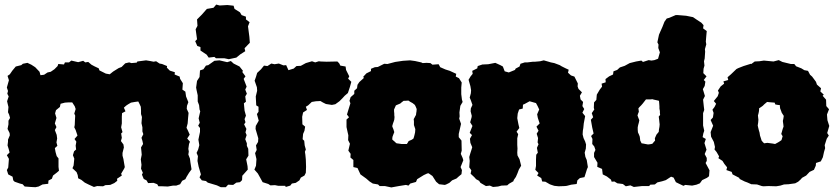

<svg xmlns="http://www.w3.org/2000/svg" viewBox="-20 -791 3656 840"><path d="M157 -462 173 -464 188 -474 202 -477 218 -488 232 -502 235 -511 260 -509 264 -518H282L292 -526L322 -519L344 -525L353 -518L366 -520L380 -508L393 -501L412 -492L415 -483L443 -469L460 -466L475 -478L499 -493L512 -498L528 -514L545 -518L555 -515L578 -517L581 -522L619 -527L637 -524L652 -521L663 -523L678 -513L689 -511L711 -502L710 -495L723 -482L745 -475L744 -465L766 -456L768 -446L780 -427L778 -399L791 -390L794 -369L804 -344L798 -328L797 -315L805 -297L803 -277L801 -251L796 -232L802 -220L810 -202L799 -185L811 -171L807 -161L804 -140L806 -128L804 -115L811 -97L813 -81L818 -50L807 -35L796 -17L791 -7L777 0L768 15L751 21H737L714 25L690 24H673L668 15L652 9L628 10L621 -2L609 -8L601 -27L605 -35L597 -53L599 -70L596 -94L600 -114L599 -126L597 -146L606 -161L603 -175L599 -188L607 -204L603 -216V-234L599 -252L601 -279L597 -292V-308L596 -324L591 -335L585 -347L570 -345L553 -342L541 -335L532 -329L522 -320L529 -304L514 -296L513 -281V-251L510 -234L516 -213L510 -207L513 -188L509 -174L520 -159L522 -146L516 -122V-110L520 -95L523 -77L526 -60L523 -53L510 -31L513 -23L492 -9L493 0L480 10L462 18L441 19L431 24L405 23L391 27L367 16L351 8L336 -4L322 -11L320 -25L315 -38L297 -55L302 -67L305 -97L299 -112L304 -129L313 -137L311 -154L314 -171L306 -183L319 -198L311 -222L305 -234L307 -244L308 -268L309 -285L305 -294L311 -314L307 -326L296 -343H279L264 -342L245 -337L242 -323L225 -309L221 -295L227 -275L220 -251L227 -235L220 -222L228 -201L230 -185L227 -168L231 -153L220 -143L223 -126L228 -108L236 -98V-61L238 -44L230 -37L212 -23L207 -9L192 -1L191 13L166 16L149 25L135 28L115 27L88 25L79 15L67 12L44 4L38 -2L35 -18L16 -28L10 -47L16 -58L19 -96L10 -112L22 -124L18 -139L13 -155L15 -171V-180L23 -199L22 -209L13 -227L17 -247V-263L24 -275L20 -289L15 -300L17 -323L15 -331L11 -348L18 -369L12 -381L15 -393L10 -408L19 -440L13 -459L23 -466L34 -482L49 -500L73 -506L80 -512L100 -516L117 -508L134 -497L153 -477Z M925 -536 918 -542 893 -539 884 -552 857 -570V-585L843 -590L834 -611L842 -619L836 -663L844 -678L842 -706L863 -727L885 -752L914 -757L926 -771L941 -767L975 -769L1002 -766L1006 -752L1030 -737L1037 -725L1056 -718V-706L1072 -694L1065 -676L1071 -630L1073 -604L1050 -580L1053 -567L1031 -553L1014 -539L981 -532L962 -536ZM968 28H946L929 20L889 8L881 1L863 -2L853 -15L859 -28L849 -62L844 -87L846 -108L840 -122L847 -137L852 -156L848 -180L855 -214V-231L847 -241L854 -254L849 -273L856 -304L853 -312L851 -331L845 -347V-374L840 -397L838 -408L842 -437L853 -454L855 -483L870 -488L881 -504L891 -506L918 -525L940 -527L974 -519L990 -524L1002 -513L1028 -500L1043 -481L1040 -476L1054 -457L1046 -446L1059 -412L1053 -399L1060 -381L1053 -369L1056 -346L1047 -339L1050 -307L1056 -285L1050 -270L1054 -256L1048 -247L1058 -227L1054 -212L1059 -200L1053 -182L1060 -164V-153L1066 -140L1067 -110L1057 -94L1063 -64L1064 -49L1040 -22L1039 -3L1030 6L1014 8L1000 18L978 17Z M1198 22 1183 19 1163 20 1154 14 1129 6 1118 -14 1108 -32 1093 -49 1100 -66 1102 -95 1096 -121 1103 -135 1100 -155 1109 -170 1110 -186 1098 -227 1099 -240 1112 -263 1104 -292 1111 -302V-324L1101 -330L1099 -369L1105 -394L1104 -409L1094 -438L1100 -455L1105 -472L1122 -488L1135 -504L1150 -502L1167 -513L1181 -510L1200 -513L1220 -505L1232 -506L1242 -484L1265 -491L1277 -502L1296 -503L1318 -515L1345 -523L1359 -518L1375 -523L1382 -522L1409 -521L1456 -522L1464 -514L1469 -504L1492 -500L1494 -485L1508 -457L1503 -447L1517 -433L1511 -411L1502 -384L1488 -372L1478 -361L1465 -348L1447 -335L1432 -332L1406 -336L1392 -343L1382 -349L1362 -348L1344 -345L1328 -330L1318 -324L1323 -310L1306 -299L1302 -280L1303 -247L1315 -237L1312 -219L1306 -205L1304 -182L1311 -175L1313 -155L1318 -137L1314 -127L1316 -114L1318 -93L1319 -61L1318 -35L1312 -23L1296 -14L1290 -2L1274 9L1257 12L1250 21L1230 27L1228 22Z M1756 18 1725 23 1692 29 1664 23H1641L1634 16L1611 12L1597 3L1582 -10L1557 -28L1544 -56L1526 -60V-91L1513 -102L1514 -118L1504 -132L1511 -162L1503 -178L1504 -199L1501 -212L1496 -235V-268L1507 -278L1498 -290L1504 -310L1513 -339L1509 -350L1514 -366L1530 -380V-394L1542 -405L1544 -420L1552 -432L1572 -450L1569 -455L1583 -470L1603 -480V-490L1620 -497L1633 -498L1661 -512L1675 -511L1709 -520L1743 -525L1774 -527L1796 -524L1823 -518L1829 -515L1846 -516L1863 -515L1872 -508L1899 -510L1906 -497L1929 -487L1948 -481L1976 -468L1974 -456L1988 -449L2000 -430L1998 -408V-379L2001 -355L2004 -345L1994 -328L1990 -299L1991 -282L1989 -272L1997 -249L1987 -205V-191L1999 -176L2000 -132L1996 -118L2004 -100L2007 -90L1995 -60L2001 -47L1999 -29L1987 -19L1977 -10L1958 -2L1946 9L1932 16L1926 18L1901 15L1888 4L1872 -21L1855 -33L1849 -32L1834 -25L1805 -7L1800 5L1775 12L1767 21ZM1737 -161H1760L1764 -167L1768 -174L1773 -176L1782 -180L1789 -185L1792 -195L1794 -203L1796 -212L1797 -226L1791 -244V-260L1790 -270L1794 -277L1797 -283L1800 -288L1801 -297L1802 -302L1803 -314L1799 -324L1795 -332L1785 -340L1774 -346L1767 -351L1753 -350H1746L1738 -344L1731 -338L1719 -333L1712 -330L1704 -312V-304L1705 -294V-287L1706 -279L1705 -268L1703 -261L1699 -250L1696 -239L1698 -233L1701 -226L1705 -213L1701 -203L1697 -192L1696 -181L1700 -177L1706 -172L1710 -168L1715 -164L1723 -163Z M2091 -509H2095L2116 -510L2147 -516L2169 -506L2180 -500L2188 -479L2206 -474L2233 -485L2236 -491L2253 -500L2257 -512L2276 -518H2287L2312 -521H2321L2343 -523L2359 -527L2380 -521L2390 -518L2405 -515L2429 -506L2437 -501L2455 -492L2468 -486L2465 -473L2478 -461L2493 -456L2508 -426L2507 -413L2511 -402L2526 -387L2517 -372L2520 -356L2531 -345L2528 -327L2536 -314L2528 -298L2540 -283L2534 -251L2532 -231L2530 -219L2529 -203L2533 -187L2540 -172L2544 -159L2543 -141L2538 -123L2541 -105L2547 -91L2552 -60L2548 -51L2544 -38L2537 -16L2517 -12L2506 -2L2503 14L2479 17L2460 22L2452 23L2424 24L2405 22L2390 17L2385 15L2366 4L2352 3L2348 -12L2330 -23L2336 -34L2322 -48L2325 -65V-93L2326 -114L2333 -123L2329 -144L2336 -160L2332 -168L2334 -187L2328 -206L2336 -219L2327 -237L2341 -251L2333 -275L2330 -291L2339 -312L2332 -327L2325 -340L2297 -348L2275 -336L2268 -333L2267 -316L2251 -312L2245 -294L2243 -274L2248 -248L2252 -231L2240 -215L2247 -204L2243 -186V-157L2244 -141L2243 -123L2244 -111L2253 -94L2260 -66L2250 -49L2244 -33L2237 -17L2228 -4L2226 2L2207 13L2199 20L2174 21L2159 25L2137 27L2123 21L2106 23L2082 9L2076 0L2063 -7L2055 -16L2039 -31L2042 -46L2033 -59L2035 -87L2033 -104L2037 -118L2044 -140L2046 -147L2038 -166L2036 -184L2045 -200L2035 -210L2047 -240L2037 -256L2043 -277L2044 -284L2039 -304L2040 -317L2047 -332L2040 -352L2035 -364L2040 -383L2041 -396L2038 -414L2030 -442L2039 -457L2048 -468L2046 -481L2068 -492L2070 -502Z M2738 20 2718 24 2705 14 2681 11 2668 3 2656 4 2653 -5 2635 -19 2617 -28 2614 -52 2593 -61 2594 -79 2579 -104V-122L2585 -135L2580 -150L2571 -161L2572 -183L2566 -196L2577 -207L2571 -233L2565 -267L2575 -278L2569 -296L2580 -312L2578 -319L2579 -343L2589 -354L2591 -377L2604 -399L2614 -412L2612 -425L2630 -431L2629 -445L2645 -457L2662 -465L2664 -479L2680 -485L2692 -496L2713 -503L2735 -515L2763 -522L2786 -526L2793 -520L2818 -528L2830 -526L2843 -528L2859 -534L2867 -562L2860 -581L2861 -596L2856 -606L2863 -639L2869 -653L2878 -673L2887 -696L2897 -710L2908 -713L2936 -725H2946L2982 -722L3012 -716L3028 -705L3048 -692L3058 -681L3056 -667L3072 -655L3070 -634L3068 -609L3070 -597L3064 -576L3065 -565L3063 -535L3060 -523L3062 -504L3058 -490L3057 -471L3071 -457L3059 -441L3066 -434L3063 -415L3055 -401L3064 -371L3056 -355L3059 -327L3061 -310L3056 -296V-242L3061 -219L3057 -207L3054 -191L3068 -183L3062 -165L3071 -136L3063 -117L3072 -100V-87L3067 -78L3084 -46L3082 -20L3073 -13L3052 -3L3042 11L3027 17L3008 21L2978 18L2970 22L2947 11L2937 6L2927 -14L2916 -18L2893 -3L2877 2L2856 7L2845 16L2825 17L2820 23H2789L2753 27ZM2815 -159 2824 -160 2834 -162 2839 -168 2846 -176 2845 -186 2848 -193 2852 -202 2862 -214 2863 -225 2865 -236 2866 -247 2865 -255 2864 -265 2862 -281 2868 -288 2867 -298V-305L2865 -316V-326L2864 -340L2863 -350L2855 -352L2841 -355L2834 -357L2824 -356H2806L2792 -338L2785 -330L2778 -323L2773 -317L2775 -302L2772 -295L2769 -286L2773 -275L2777 -265L2775 -255L2772 -244L2770 -234V-224L2771 -212L2776 -201L2779 -193L2780 -185L2781 -176L2787 -164L2794 -163L2804 -161Z M3320 24 3313 23 3292 16 3267 15 3249 7 3238 3 3216 -8 3214 -13 3185 -28 3181 -39 3158 -47 3161 -59 3149 -74 3141 -87 3123 -99 3126 -107 3115 -126 3106 -137 3108 -148 3103 -170 3091 -193 3089 -213 3100 -241 3089 -266 3099 -277 3102 -297 3097 -311 3106 -323 3113 -337 3103 -349 3120 -370 3125 -385 3121 -395 3133 -413 3148 -425 3145 -435 3166 -441 3163 -453 3178 -466 3202 -489 3210 -493 3233 -502 3265 -512 3267 -511 3282 -522 3302 -523 3322 -526 3364 -522 3387 -528 3403 -520 3440 -511H3455L3463 -501L3486 -492L3499 -484L3515 -481L3524 -464L3533 -456L3550 -433L3554 -421L3572 -405L3569 -391L3584 -377L3579 -372L3594 -355L3595 -327L3607 -313L3598 -290L3600 -265L3608 -240L3599 -209L3606 -198L3597 -184L3588 -156L3590 -143L3585 -126L3580 -103L3571 -85L3550 -78L3549 -66L3541 -48L3522 -39L3507 -23L3489 -13L3483 -6L3472 4L3459 11L3430 15L3410 16L3394 21L3376 24L3342 23ZM3371 -161 3384 -168 3392 -173 3399 -178 3402 -188 3404 -195 3398 -205 3401 -215 3402 -219 3405 -229 3408 -237 3407 -247 3406 -254 3405 -262 3407 -271 3409 -284 3400 -298 3398 -304 3393 -317 3392 -326V-331L3383 -332L3372 -334L3369 -342L3356 -343L3345 -344L3336 -345L3324 -335L3317 -328L3310 -323L3301 -317V-310L3300 -302L3298 -293L3296 -286L3297 -276L3298 -267L3297 -255L3295 -242L3297 -233L3300 -221L3303 -211L3305 -198L3309 -186L3312 -176L3317 -170L3323 -164L3337 -166L3345 -165L3360 -163Z"/></svg>

Font: Winky Rough Black
Style: Regular
Weight: 900
Designer: Simon Atzbach
Foundry: typofactur
Version: Version 1.206; ttfautohint (v1.8.4.7-5d5b)